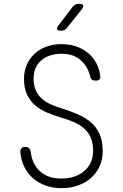

<svg xmlns="http://www.w3.org/2000/svg" viewBox="-20 -970 640 1000"><path d="M449 -574Q438 -622 401 -656Q364 -690 301 -690Q236 -690 195.5 -656Q155 -622 155 -561Q155 -525 166.5 -499.5Q178 -474 197.5 -456.5Q217 -439 243.5 -427Q270 -415 300 -406Q344 -392 383 -375.5Q422 -359 451.5 -334.5Q481 -310 498 -273.5Q515 -237 515 -183Q515 -140 499 -104.5Q483 -69 454.5 -43.5Q426 -18 386.5 -4Q347 10 300 10Q255 10 217.5 -3.5Q180 -17 152 -41.5Q124 -66 107 -100Q90 -134 86 -176Q84 -188 91 -196.5Q98 -205 111 -205Q123 -205 130.5 -199Q138 -193 141 -173Q149 -113 190 -76.5Q231 -40 300 -40Q336 -40 366 -50Q396 -60 418 -78.5Q440 -97 452.5 -123.5Q465 -150 465 -184Q465 -226 452 -254.5Q439 -283 417 -302Q395 -321 365 -334Q335 -347 300 -357Q260 -369 224.5 -384Q189 -399 162.5 -422Q136 -445 120.5 -478Q105 -511 105 -559Q105 -599 119.5 -632.5Q134 -666 160 -690Q186 -714 221.5 -727Q257 -740 300 -740Q342 -740 377 -728Q412 -716 438.5 -694Q465 -672 481.5 -641.5Q498 -611 502 -574Q504 -562 497.5 -556Q491 -550 478 -550Q466 -550 459 -555.5Q452 -561 449 -574ZM299 -810Q281 -810 277.5 -817Q274 -824 285 -838L358 -934Q364 -942 372 -946Q380 -950 390 -950Q410 -950 413 -942.5Q416 -935 404 -919L328 -824Q323 -817 315.5 -813.5Q308 -810 299 -810Z"/></svg>

Font: Maple Mono NL Thin
Style: Regular
Weight: 250
Monospace: yes
Designer: subframe7536
Version: Version 7.000